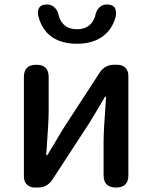

<svg xmlns="http://www.w3.org/2000/svg" viewBox="-20 -840 681 860"><path d="M136 0Q114 0 100.5 -13.5Q87 -27 87 -49V-495Q87 -550 143 -550Q198 -550 198 -495V-345Q198 -296 189 -174Q188 -155 187 -145H192Q202 -162 227.5 -204Q253 -246 262 -262L426 -514Q449 -550 492 -550H505Q528 -550 541.5 -536.5Q555 -523 555 -500V-275V-55Q555 0 500 0Q444 0 444 -55V-205Q444 -253 453 -374Q454 -395 455 -406H450Q400 -321 380 -289L215 -36Q192 0 149 0ZM325 -644Q235 -644 188 -696Q162 -726 151 -770Q143 -820 191 -820Q212 -820 227 -804Q240 -790 244 -767Q262 -709 325 -709Q386 -709 406 -766Q409 -789 423 -804.5Q437 -820 459 -820Q506 -820 499 -769Q485 -712 444 -680Q398 -644 325 -644Z"/></svg>

Font: GenSenRounded TW M
Style: Regular
Weight: 500
Version: Version 1.501;PS 1;hotconv 16.6.51;makeotf.lib2.5.65220